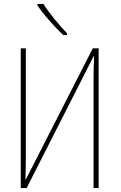

<svg xmlns="http://www.w3.org/2000/svg" viewBox="-20 -961 618 981"><path d="M171 -941V-934Q195 -898 232.5 -855.5Q270 -813 303 -782H322V-791Q292 -823 258.5 -863.5Q225 -904 202 -941ZM86 0H116L458 -673H461Q458 -617 458 -561V0H484V-714H454L112 -44H110Q111 -81 111.5 -104.5Q112 -128 112 -153V-714H86Z"/></svg>

Font: Noto Sans Display SemiCondensed Thin
Style: Regular
Weight: 250
Width: 4
Designer: Monotype Design team
Foundry: Monotype Imaging Inc.
Version: 1.000